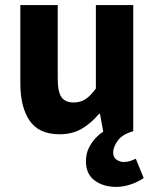

<svg xmlns="http://www.w3.org/2000/svg" viewBox="-20 -516 608 755"><path d="M437 219Q387 219 352.5 194Q318 169 318 118Q318 89 329 66.5Q340 44 356 27Q372 10 386 2L373 -69H370Q339 -32 302 -10Q265 12 214 12Q133 12 96.5 -41.5Q60 -95 60 -188V-496H207V-207Q207 -154 222 -133.5Q237 -113 269 -113Q296 -113 316 -126Q336 -139 357 -168V-496H504V0Q461 12 443 37Q425 62 425 84Q425 103 438.5 112Q452 121 467 121Q481 121 492.5 117Q504 113 514 108L545 184Q524 199 494.5 209Q465 219 437 219Z"/></svg>

Font: Source Sans 3
Style: Bold
Weight: 700
Designer: Paul D. Hunt
Foundry: Adobe
Version: Version 3.052;hotconv 1.1.0;makeotfexe 2.6.0